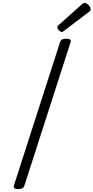

<svg xmlns="http://www.w3.org/2000/svg" viewBox="-20 -1305 652 1339"><path d="M108 14Q90 14 81.5 8Q73 2 77 -11L399 -1012Q403 -1024 413 -1029.5Q423 -1035 443 -1035Q461 -1035 469 -1029Q477 -1023 472 -1010L150 -10Q146 2 136.5 8Q127 14 108 14ZM412 -1082Q402 -1082 391 -1093Q380 -1104 380 -1114Q380 -1117 381 -1120.5Q382 -1124 387 -1128L551 -1275Q556 -1279 560 -1282Q564 -1285 569 -1285Q578 -1285 588 -1278Q598 -1271 605 -1261Q612 -1251 612 -1242Q612 -1236 610.5 -1232Q609 -1228 600 -1222L428 -1091Q423 -1087 419 -1084.5Q415 -1082 412 -1082Z"/></svg>

Font: Playwrite CO Light
Style: Regular
Weight: 300
Version: Version 1.002